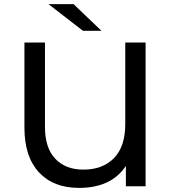

<svg xmlns="http://www.w3.org/2000/svg" viewBox="-20 -907 834 935"><path d="M689 -700V0H593V-99Q522 8 365 8Q240 8 169.5 -68Q99 -144 99 -285V-700H199V-288Q199 -187 249 -134Q299 -81 386 -81Q480 -81 535 -137Q590 -193 590 -303V-700ZM216 -887H338L474 -757H384Z"/></svg>

Font: Montserrat Alternates Medium
Style: Regular
Weight: 500
Designer: Julieta Ulanovsky
Foundry: Julieta Ulanovsky
Version: Version 7.200